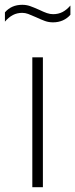

<svg xmlns="http://www.w3.org/2000/svg" viewBox="-58 -779 312 799"><path d="M76.5 0V-540.5H120.5V0ZM91.5 -707.5Q71.5 -716.5 59.2 -721Q47 -725.5 34.5 -725.5Q13 -725.5 -4.2 -716.5Q-21.5 -707.5 -37.5 -689V-727.5Q-10.5 -759 34.5 -759Q51.5 -759 66.8 -753.8Q82 -748.5 105.5 -738Q124 -729 137.2 -724.5Q150.5 -720 163 -720Q184.5 -720 201.8 -728.8Q219 -737.5 235 -756V-717.5Q222 -702.5 203.5 -694.2Q185 -686 162.5 -686Q145 -686 129.5 -691.5Q114 -697 91.5 -707.5Z"/></svg>

Font: Encode Sans Semi Condensed ExLight
Style: Regular
Weight: 275
Width: 4
Designer: Multiple Designers
Foundry: Impallari Type
Version: Version 2.000